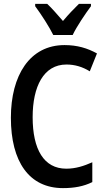

<svg xmlns="http://www.w3.org/2000/svg" viewBox="-20 -958 540 988"><path d="M254 -778H354C375 -822 419 -887 448 -926V-938H386C356 -908 336 -888 304 -850C275 -883 247 -916 223 -938H161V-926C193 -883 234 -819 254 -778ZM304 10C362 10 411 1 455 -21V-123C412 -104 370 -90 321 -90C206 -90 148 -189 148 -355C148 -512 204 -626 322 -626C365 -626 405 -614 442 -591L479 -683C430 -710 378 -726 312 -726C133 -726 36 -570 36 -352C36 -126 130 10 304 10Z"/></svg>

Font: Noto Sans Mono ExtraCondensed SemiBold
Style: Regular
Weight: 600
Width: 2
Designer: Monotype Design Team
Foundry: Monotype Imaging Inc.
Version: Version 2.014